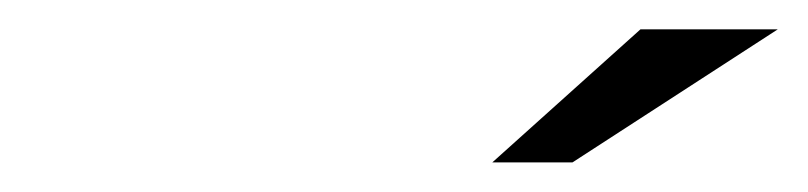

<svg xmlns="http://www.w3.org/2000/svg" viewBox="-20 -770 551 131"><path d="M315.9 -659.2 417 -750H510.7L370.6 -659.2Z"/></svg>

Font: Juliett
Style: Italic
Weight: 400
Italic angle: -11.25°
Designer: GGBotNet
Foundry: GGBotNet
Version: 0.60